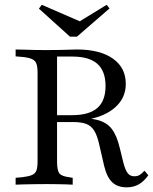

<svg xmlns="http://www.w3.org/2000/svg" viewBox="-20 -780 646 811"><path d="M138.7 -145.2V-472.6Q138.7 -497.6 133.9 -510.9Q129 -524.2 114.9 -530.6Q100.8 -537.1 74.2 -539.5L46 -541.9V-571Q60.5 -571 80.6 -570.2Q100.8 -569.4 124.2 -569Q147.6 -568.5 171 -568.5H179Q207.3 -568.5 231.9 -569Q256.5 -569.4 275.4 -570.2Q294.4 -571 304.8 -571Q401.6 -571 456.5 -532.7Q511.3 -494.4 511.3 -425.8Q511.3 -379 483.5 -344.4Q455.6 -309.7 405.2 -290.3Q354.8 -271 287.1 -271H182.3V-293.5H283.9Q356.5 -293.5 391.1 -323.8Q425.8 -354 425.8 -416.9Q425.8 -479.8 391.1 -510.5Q356.5 -541.1 285.5 -541.1H221V-145.2ZM515.3 11.3Q476.6 11.3 454 -10.1Q431.5 -31.5 420.2 -78.2L398.4 -172.6Q390.3 -208.1 377.8 -228.2Q365.3 -248.4 344.4 -256.5Q323.4 -264.5 288.7 -264.5H187.9V-283.9H280.6Q350.8 -283.9 391.1 -273.4Q431.5 -262.9 452.4 -235.1Q473.4 -207.3 485.5 -156.5L501.6 -91.1Q509.7 -60.5 520.2 -47.6Q530.6 -34.7 549.2 -35.5Q560.5 -35.5 569.4 -40.7Q578.2 -46 590.3 -58.9L606.5 -39.5Q587.1 -12.9 565.3 -0.8Q543.5 11.3 515.3 11.3ZM171 -2.4Q147.6 -2.4 124.2 -2Q100.8 -1.6 80.6 -1.2Q60.5 -0.8 46 0V-29L74.2 -31.5Q100.8 -34.7 114.9 -40.7Q129 -46.8 133.9 -60.1Q138.7 -73.4 138.7 -98.4V-145.2H221V-98.4Q221 -61.3 230.2 -48.4Q239.5 -35.5 271.8 -31.5L287.1 -29V0Q275.8 -0.8 259.3 -1.2Q242.7 -1.6 223.8 -2Q204.8 -2.4 184.7 -2.4H179.8ZM430.6 -759.7 442.7 -744.4 304.8 -625H275.8L144.4 -743.5L156.5 -759.7L344.4 -678.2L291.1 -674.2Z"/></svg>

Font: Playfair 5pt SemiExpanded Light
Style: Regular
Weight: 400
Version: Version 2.203